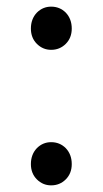

<svg xmlns="http://www.w3.org/2000/svg" viewBox="-20 -545 310 578"><path d="M91 -413Q73 -431 73 -459Q73 -488 91 -507Q109 -525 134 -525Q160 -525 178 -507Q196 -488 196 -459Q196 -431 178 -413Q160 -395 134 -395Q109 -395 91 -413ZM91 -5Q73 -23 73 -51Q73 -80 91 -99Q109 -117 134 -117Q160 -117 178 -99Q196 -80 196 -51Q196 -23 178 -5Q160 13 134 13Q109 13 91 -5Z"/></svg>

Font: Noto Sans CJK KR DemiLight
Style: Regular
Weight: 350
Designer: Ryoko NISHIZUKA à€õÀ (kana & ideographs); Paul D. Hunt (Latin, Greek & Cyrillic); Wenlong ZHANG NG  (bopomofo); Sandoll 
Foundry: Adobe Systems Incorporated
Version: Version 1.004 April 21, 2017